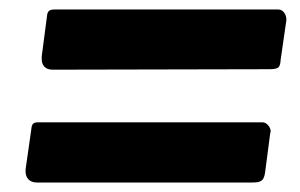

<svg xmlns="http://www.w3.org/2000/svg" viewBox="-20 -553 632 405"><path d="M584 -510C584 -511 584 -512 584 -513C584 -521 578 -533 567 -533H96C84 -533 80 -530 79 -518L68 -434C68 -432 68 -430 68 -428C68 -417 74 -406 91 -406L543 -407C566 -407 571 -408 572 -427ZM550 -272C550 -273 551 -275 551 -276C551 -284 543 -295 534 -295H62C51 -295 47 -293 46 -280L34 -196C34 -194 34 -192 34 -191C34 -179 41 -168 58 -168H510C531 -168 536 -171 539 -188Z"/></svg>

Font: Libre Franklin ExtraBold
Style: Italic
Weight: 800
Italic angle: -8°
Designer: Pablo Impallari, Rodrigo Fuenzalida
Foundry: Impallari Type
Version: Version 1.002; ttfautohint (v1.5)